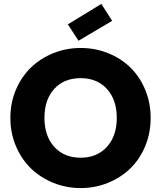

<svg xmlns="http://www.w3.org/2000/svg" viewBox="-20 -958 826 985"><path d="M394 6.8Q319.8 6.8 253.7 -20Q187.5 -46.9 138.9 -93.8Q90.3 -140.6 61.8 -208Q33.2 -275.4 33.2 -353Q33.2 -430.7 61.8 -497.8Q90.3 -564.9 138.9 -611.8Q187.5 -658.7 253.7 -685.3Q319.8 -711.9 394 -711.9Q468.3 -711.9 534.4 -685.3Q600.6 -658.7 648.7 -611.8Q696.8 -564.9 724.9 -497.8Q752.9 -430.7 752.9 -353Q752.9 -275.4 724.9 -208Q696.8 -140.6 648.4 -93.8Q600.1 -46.9 533.9 -20Q467.8 6.8 394 6.8ZM208 -353Q208 -260.3 258.5 -204.6Q309.1 -148.9 394 -148.9Q478 -148.9 528.6 -204.8Q579.1 -260.7 579.1 -353Q579.1 -446.3 528.6 -501.7Q478 -557.1 394 -557.1Q308.6 -557.1 258.3 -502Q208 -446.8 208 -353ZM500 -938 555.2 -851.1 382.8 -749 328.1 -833Z"/></svg>

Font: SVN-Poppins
Style: Bold
Weight: 700
Designer: Ninad Kale (Devanagari), Jonny Pinhorn (Latin)
Foundry: Indian Type Foundry
Version: Version 3.200;PS 1.000;hotconv 16.6.54;makeotf.lib2.5.65590